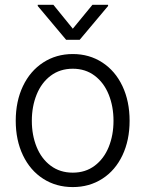

<svg xmlns="http://www.w3.org/2000/svg" viewBox="-20 -761 600 792"><path d="M44.9 -262.7Q44.9 -343.3 74.7 -405.8Q104.5 -468.3 158.2 -503.2Q211.9 -538.1 280.3 -538.1Q348.6 -538.1 402.1 -503.2Q455.6 -468.3 485.1 -405.8Q514.6 -343.3 514.6 -262.7Q514.6 -182.6 485.1 -120.4Q455.6 -58.1 402.1 -23.7Q348.6 10.7 280.3 10.7Q211.4 10.7 158 -23.7Q104.5 -58.1 74.7 -120.4Q44.9 -182.6 44.9 -262.7ZM448.2 -262.7Q448.2 -321.8 428.5 -370.8Q408.7 -419.9 370.6 -448.7Q332.5 -477.5 280.3 -477.5Q227.5 -477.5 189.2 -448.7Q150.9 -419.9 131.1 -370.8Q111.3 -321.8 111.3 -262.7Q111.3 -203.6 131.1 -154.8Q150.9 -106 189.2 -77.4Q227.5 -48.8 280.3 -48.8Q332.5 -48.8 370.6 -77.4Q408.7 -106 428.5 -154.8Q448.2 -203.6 448.2 -262.7ZM280.3 -642.6 361.3 -741.2H425.8V-736.3L308.6 -596.7H252.9L135.7 -736.3V-741.2H200.2Z"/></svg>

Font: Pretendard Light
Style: Regular
Weight: 300
Designer: Base glyphs from Inter by Rasmus Andersson; Hangeul glyphs from Noto Sans CJK(Source Han Sans) by Jang Soo-young and Kan
Foundry: Kil Hyung-jin
Version: Version 1.309